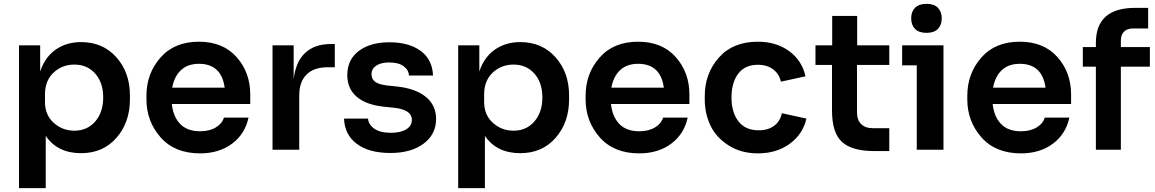

<svg xmlns="http://www.w3.org/2000/svg" viewBox="-20 -779 6011 999"><path d="M79 200V-543H189V-407Q214 -482 270 -521Q326 -560 402 -560Q515 -560 585.5 -481Q656 -402 656 -283V-262Q656 -142 586 -62Q516 18 402 18Q279 18 218 -72V200ZM367 -99Q434 -99 475.5 -147Q517 -195 517 -272Q517 -349 475.5 -396Q434 -443 367 -443Q303 -443 258.5 -401Q214 -359 214 -288V-248Q214 -181 259.5 -140Q305 -99 367 -99Z M1021 19Q889 19 815.5 -64.5Q742 -148 742 -262V-281Q742 -396 814.5 -479Q887 -562 1015 -562Q1140 -562 1211 -482Q1282 -402 1282 -288V-238H874Q881 -172 917.5 -134Q954 -96 1021 -96Q1070 -96 1103 -116Q1136 -136 1145 -167H1273Q1255 -82 1187.5 -31.5Q1120 19 1021 19ZM1015 -447Q957 -447 922 -414.5Q887 -382 876 -323H1149Q1132 -447 1015 -447Z M1398 0V-543H1508V-366Q1518 -457 1567.5 -503.5Q1617 -550 1702 -550H1722V-429H1684Q1613 -429 1575 -391Q1537 -353 1537 -283V0Z M2012 17Q1900 17 1836.5 -30.5Q1773 -78 1770 -162H1895Q1897 -131 1927.5 -109.5Q1958 -88 2014 -88Q2064 -88 2093.5 -106Q2123 -124 2123 -155Q2123 -210 2024 -219L1976 -224Q1884 -234 1835.5 -276Q1787 -318 1787 -388Q1787 -469 1847 -514Q1907 -559 2006 -559Q2108 -559 2169 -514Q2230 -469 2233 -386H2108Q2106 -416 2079.5 -435Q2053 -454 2005 -454Q1962 -454 1937.5 -437.5Q1913 -421 1913 -393Q1913 -367 1932.5 -353Q1952 -339 1996 -334L2044 -329Q2141 -319 2195 -275.5Q2249 -232 2249 -160Q2249 -80 2184 -31.5Q2119 17 2012 17Z M2364 200V-543H2474V-407Q2499 -482 2555 -521Q2611 -560 2687 -560Q2800 -560 2870.5 -481Q2941 -402 2941 -283V-262Q2941 -142 2871 -62Q2801 18 2687 18Q2564 18 2503 -72V200ZM2652 -99Q2719 -99 2760.5 -147Q2802 -195 2802 -272Q2802 -349 2760.5 -396Q2719 -443 2652 -443Q2588 -443 2543.5 -401Q2499 -359 2499 -288V-248Q2499 -181 2544.5 -140Q2590 -99 2652 -99Z M3306 19Q3174 19 3100.5 -64.5Q3027 -148 3027 -262V-281Q3027 -396 3099.5 -479Q3172 -562 3300 -562Q3425 -562 3496 -482Q3567 -402 3567 -288V-238H3159Q3166 -172 3202.5 -134Q3239 -96 3306 -96Q3355 -96 3388 -116Q3421 -136 3430 -167H3558Q3540 -82 3472.5 -31.5Q3405 19 3306 19ZM3300 -447Q3242 -447 3207 -414.5Q3172 -382 3161 -323H3434Q3417 -447 3300 -447Z M3924 19Q3835 19 3770 -23Q3705 -65 3676 -127Q3647 -189 3647 -261V-280Q3647 -396 3720 -479Q3793 -562 3923 -562Q4019 -562 4086 -513Q4153 -464 4171 -382L4043 -354Q4035 -393 4003.5 -417.5Q3972 -442 3923 -442Q3856 -442 3821 -395.5Q3786 -349 3786 -271Q3786 -195 3822 -148Q3858 -101 3928 -101Q3977 -101 4008.5 -125Q4040 -149 4048 -190L4176 -162Q4157 -80 4088.5 -30.5Q4020 19 3924 19Z M4529 7Q4413 7 4361 -40.5Q4309 -88 4309 -204V-441H4223V-543H4310V-696H4440V-543H4607V-441H4439V-195Q4439 -155 4460.5 -133.5Q4482 -112 4522 -112H4607V7Z M4801 -608Q4761 -608 4741 -628.5Q4721 -649 4721 -684Q4721 -718 4741 -738.5Q4761 -759 4801 -759Q4840 -759 4860 -738.5Q4880 -718 4880 -684Q4880 -649 4860 -628.5Q4840 -608 4801 -608ZM4750 0V-439H4674V-543H4889V0Z M5292 19Q5160 19 5086.5 -64.5Q5013 -148 5013 -262V-281Q5013 -396 5085.5 -479Q5158 -562 5286 -562Q5411 -562 5482 -482Q5553 -402 5553 -288V-238H5145Q5152 -172 5188.5 -134Q5225 -96 5292 -96Q5341 -96 5374 -116Q5407 -136 5416 -167H5544Q5526 -82 5458.5 -31.5Q5391 19 5292 19ZM5286 -447Q5228 -447 5193 -414.5Q5158 -382 5147 -323H5420Q5403 -447 5286 -447Z M5682 0V-432H5614V-534H5682V-556Q5682 -738 5886 -738H5954V-631H5876Q5845 -631 5828.5 -614.5Q5812 -598 5812 -568V-534H5963V-432H5812V0Z"/></svg>

Font: Cazoo Sans SemiBold
Style: Regular
Weight: 600
Designer: Jonathan Barnbrook, Julián Moncada
Foundry: Barnbrook Fonts
Version: Version 2.000;Glyphs 3.2.3 (3260)